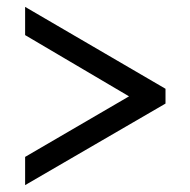

<svg xmlns="http://www.w3.org/2000/svg" viewBox="-20 -637 553 558"><path d="M53 -99V-181L355 -357L53 -535V-617L461 -379V-336Z"/></svg>

Font: Noto Serif Thai SemiCondensed ExtraBold
Style: Regular
Weight: 800
Width: 4
Designer: Monotype Design Team
Foundry: Monotype Imaging Inc.
Version: Version 2.002; ttfautohint (v1.8.4.7-5d5b)